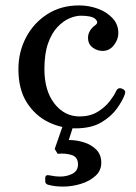

<svg xmlns="http://www.w3.org/2000/svg" viewBox="-20 -462 502 709"><path d="M258 12Q206 12 158 -11.5Q110 -35 79 -83.5Q48 -132 48 -207Q48 -270 76 -323.5Q104 -377 154.5 -409.5Q205 -442 272 -442Q308 -442 341 -430Q374 -418 395.5 -395Q417 -372 417 -340Q417 -316 400.5 -295Q384 -274 359 -274Q338 -274 321.5 -287Q305 -300 305 -322Q305 -350 333 -370Q345 -379 332.5 -391.5Q320 -404 278 -404Q260 -404 237 -394.5Q214 -385 192.5 -362.5Q171 -340 157.5 -302Q144 -264 144 -207Q144 -127 181 -79.5Q218 -32 274 -32Q312 -32 339.5 -48.5Q367 -65 384.5 -87.5Q402 -110 409 -126Q416 -141 432 -134Q446 -128 441 -114Q433 -91 412 -61.5Q391 -32 354 -10Q317 12 258 12ZM147 196Q147 183 160 185Q183 190 203 190Q227 190 247.5 179.5Q268 169 268 145Q268 118 245 110.5Q222 103 193 106L182 88L212 2H251L234 55Q262 55 289.5 63.5Q317 72 335.5 90.5Q354 109 354 139Q354 168 332.5 187.5Q311 207 278.5 217Q246 227 213 227Q199 227 185 225.5Q171 224 157 220Q147 217 147 207Z"/></svg>

Font: Zen Old Mincho
Style: Regular
Weight: 400
Designer: Yoshimichi Ohira
Foundry: Positype
Version: Version 1.001